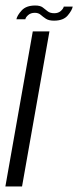

<svg xmlns="http://www.w3.org/2000/svg" viewBox="-26 -677 284 697"><path d="M-6.5 0 93 -563H153.5L54 0ZM170 -602Q151 -602 140.5 -609Q130 -616 121.8 -623.2Q113.5 -630.5 100.5 -630.5Q85.5 -630.5 76.2 -622.2Q67 -614 66 -607H33.5Q36.5 -621.5 52.8 -639.2Q69 -657 102 -657Q120 -657 129.2 -650Q138.5 -643 147 -636Q155.5 -629 171.5 -629Q185.5 -629 194.8 -637.2Q204 -645.5 205.5 -653H238Q235.5 -639.5 219.8 -620.8Q204 -602 170 -602Z"/></svg>

Font: Anybody Light
Style: Italic
Weight: 300
Italic angle: -10°
Designer: Tyler Finck
Foundry: Etcetera Type Company
Version: Version 1.010; ttfautohint (v1.8.3) -l 8 -r 50 -G 200 -x 14 